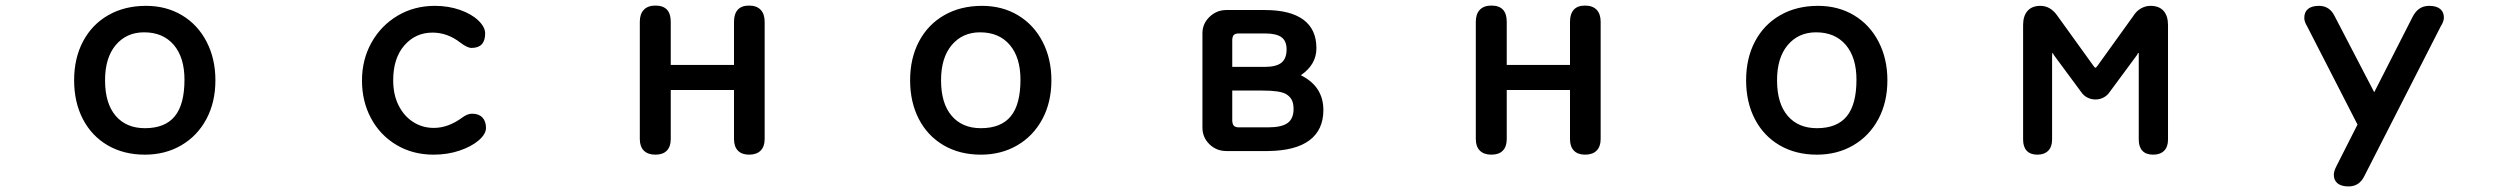

<svg xmlns="http://www.w3.org/2000/svg" viewBox="-20 -527 9040 689"><path d="M753 -239Q753 -160 720.5 -99.5Q688 -39 630.5 -5.5Q573 28 500 28Q424 28 366.5 -5.5Q309 -39 277.5 -99.5Q246 -160 246 -239Q246 -318 278 -378.5Q310 -439 368.5 -472.5Q427 -506 504 -506Q577 -506 633.5 -472Q690 -438 721.5 -377Q753 -316 753 -239ZM500 -67Q572 -67 607 -109.5Q642 -152 642 -241Q642 -321 603.5 -366Q565 -411 497 -411Q434 -411 395.5 -365.5Q357 -320 357 -239Q357 -156 395 -111.5Q433 -67 500 -67Z M1721 -407Q1721 -355 1672 -355Q1657 -355 1632 -374Q1586 -410 1532 -410Q1471 -410 1431 -364Q1391 -318 1391 -239Q1391 -187 1410.5 -148.5Q1430 -110 1463 -89Q1496 -68 1537 -68Q1589 -68 1640 -106Q1658 -119 1674 -119Q1698 -119 1711 -105.5Q1724 -92 1724 -68Q1724 -46 1698 -23.5Q1672 -1 1629 13.5Q1586 28 1536 28Q1461 28 1402.5 -7Q1344 -42 1311.5 -102.5Q1279 -163 1279 -238Q1279 -313 1313 -374Q1347 -435 1406.5 -470.5Q1466 -506 1541 -506Q1589 -506 1630.5 -491.5Q1672 -477 1696.5 -453.5Q1721 -430 1721 -407Z M2614 -294V-449Q2614 -477 2627.5 -492Q2641 -507 2668 -507Q2695 -507 2709.5 -492Q2724 -477 2724 -449V-28Q2724 -1 2709.5 13.5Q2695 28 2668 28Q2642 28 2628 13.5Q2614 -1 2614 -28V-204H2387V-28Q2387 -1 2373 13.5Q2359 28 2332 28Q2305 28 2290.5 13.5Q2276 -1 2276 -28V-449Q2276 -477 2290.5 -492Q2305 -507 2332 -507Q2387 -507 2387 -449V-294Z M3753 -239Q3753 -160 3720.5 -99.5Q3688 -39 3630.5 -5.5Q3573 28 3500 28Q3424 28 3366.5 -5.5Q3309 -39 3277.5 -99.5Q3246 -160 3246 -239Q3246 -318 3278 -378.5Q3310 -439 3368.5 -472.5Q3427 -506 3504 -506Q3577 -506 3633.5 -472Q3690 -438 3721.5 -377Q3753 -316 3753 -239ZM3500 -67Q3572 -67 3607 -109.5Q3642 -152 3642 -241Q3642 -321 3603.5 -366Q3565 -411 3497 -411Q3434 -411 3395.5 -365.5Q3357 -320 3357 -239Q3357 -156 3395 -111.5Q3433 -67 3500 -67Z M4729 -132Q4729 -61 4679 -23.5Q4629 14 4530 15H4381Q4345 15 4320 -9.5Q4295 -34 4295 -69V-408Q4295 -442 4320.5 -466.5Q4346 -491 4381 -491H4519Q4610 -491 4657 -456.5Q4704 -422 4704 -354Q4704 -295 4648 -257Q4729 -217 4729 -132ZM4423 -70H4531Q4579 -70 4600.5 -85.5Q4622 -101 4622 -136Q4622 -157 4615 -169.5Q4608 -182 4594 -190Q4572 -202 4511 -202H4402V-93Q4403 -81 4407.5 -76Q4412 -71 4423 -70ZM4519 -287Q4560 -287 4578.5 -302Q4597 -317 4597 -350Q4597 -380 4578.5 -393.5Q4560 -407 4519 -407H4423Q4412 -406 4407.5 -401.5Q4403 -397 4402 -385V-287Z M5614 -294V-449Q5614 -477 5627.5 -492Q5641 -507 5668 -507Q5695 -507 5709.5 -492Q5724 -477 5724 -449V-28Q5724 -1 5709.5 13.5Q5695 28 5668 28Q5642 28 5628 13.5Q5614 -1 5614 -28V-204H5387V-28Q5387 -1 5373 13.5Q5359 28 5332 28Q5305 28 5290.5 13.5Q5276 -1 5276 -28V-449Q5276 -477 5290.5 -492Q5305 -507 5332 -507Q5387 -507 5387 -449V-294Z M6753 -239Q6753 -160 6720.5 -99.5Q6688 -39 6630.5 -5.5Q6573 28 6500 28Q6424 28 6366.5 -5.5Q6309 -39 6277.5 -99.5Q6246 -160 6246 -239Q6246 -318 6278 -378.5Q6310 -439 6368.5 -472.5Q6427 -506 6504 -506Q6577 -506 6633.5 -472Q6690 -438 6721.5 -377Q6753 -316 6753 -239ZM6500 -67Q6572 -67 6607 -109.5Q6642 -152 6642 -241Q6642 -321 6603.5 -366Q6565 -411 6497 -411Q6434 -411 6395.5 -365.5Q6357 -320 6357 -239Q6357 -156 6395 -111.5Q6433 -67 6500 -67Z M7499 -284Q7501 -284 7502.5 -285.5Q7504 -287 7507 -291L7635 -469Q7646 -487 7662.5 -496.5Q7679 -506 7697 -506Q7728 -506 7744 -488Q7760 -470 7760 -437V-26Q7760 0 7746 14Q7732 28 7707 28Q7681 28 7668 14Q7655 0 7655 -26V-326Q7655 -332 7655 -334.5Q7655 -337 7653 -337Q7652 -337 7649 -330L7550 -196Q7542 -184 7528.5 -177Q7515 -170 7500 -170Q7484 -170 7470.5 -177Q7457 -184 7449 -196L7350 -330Q7347 -337 7346 -337Q7345 -337 7344.5 -334.5Q7344 -332 7344 -326V-26Q7344 0 7330 14Q7316 28 7291 28Q7266 28 7253 14Q7240 0 7240 -26V-437Q7240 -470 7256 -488Q7272 -506 7302 -506Q7339 -506 7364 -469L7493 -290Q7497 -284 7499 -284Z M8249 -463Q8249 -484 8262.5 -495Q8276 -506 8302 -506Q8340 -506 8358 -469L8500 -196L8638 -467Q8658 -506 8697 -506Q8723 -506 8736.5 -495Q8750 -484 8750 -464Q8750 -450 8739 -433L8465 104Q8447 142 8408 142Q8382 142 8368.5 131Q8355 120 8355 100Q8355 87 8365 68L8440 -80L8259 -433Q8249 -449 8249 -463Z"/></svg>

Font: 寒蝉全圆体 Bold
Style: Regular
Weight: 700
Designer: Warren2060
      Designed by Motoya company      

      [Varela Round]
      Joe Prince(Latin component); Avraham Cornf
Foundry: ChillType
Version: Version 3.200